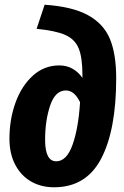

<svg xmlns="http://www.w3.org/2000/svg" viewBox="-20 -777 527 813"><path d="M20 -190Q20 -271 45.5 -342Q71 -413 119 -456.5Q167 -500 231 -500Q263 -500 288 -485.5Q313 -471 329 -447V-460Q329 -534 313 -572.5Q297 -611 256.5 -629Q216 -647 135 -655L169 -757Q287 -749 353 -712.5Q419 -676 445.5 -612Q472 -548 472 -446Q472 -227 408.5 -105.5Q345 16 209 16Q154 16 111.5 -8.5Q69 -33 44.5 -79.5Q20 -126 20 -190ZM319 -344Q295 -394 259 -394Q214 -394 192.5 -330.5Q171 -267 171 -185Q171 -94 218 -94Q262 -94 287 -163.5Q312 -233 319 -344Z"/></svg>

Font: Fira Sans Extra Condensed
Style: Bold Italic
Weight: 700
Width: 3
Italic angle: -8°
Designer: Carrois Corporate & Edenspiekermann AG
Foundry: Carrois Corporate GbR & Edenspiekermann AG
Version: Version 4.203